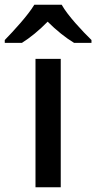

<svg xmlns="http://www.w3.org/2000/svg" viewBox="-66 -786 404 806"><path d="M193 -766H78C51 -721 -9 -656 -46 -618V-606H26C61 -628 99 -659 134 -695C170 -659 210 -627 245 -606H318V-618C280 -655 218 -721 193 -766ZM189 0V-539H83V0Z"/></svg>

Font: Noto Sans Bamum Medium
Style: Regular
Weight: 500
Designer: Monotype Design Team
Foundry: Monotype Imaging Inc.
Version: Version 2.002